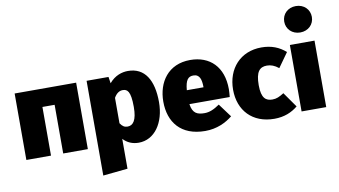

<svg xmlns="http://www.w3.org/2000/svg" viewBox="-96 -1061 2685 1519"><g transform="rotate(-10 1246.5 -301.0)"><path d="M338 0H536V-534H42V0H240V-391H338Z M955 -554C907 -554 850 -537 804 -482L796 -534H620V227L818 207V-33C850 2 892 20 942 20C1070 20 1155 -103 1155 -269C1155 -445 1090 -554 955 -554ZM877 -121C853 -121 836 -131 818 -158V-362C838 -398 863 -412 888 -412C924 -412 952 -395 952 -266C952 -158 921 -121 877 -121Z M1717 -274C1717 -453 1613 -554 1455 -554C1278 -554 1189 -422 1189 -266C1189 -101 1281 20 1477 20C1570 20 1644 -16 1697 -59L1617 -167C1571 -135 1534 -120 1496 -120C1438 -120 1400 -134 1389 -211H1713C1715 -230 1717 -257 1717 -274ZM1522 -323H1388C1395 -405 1417 -429 1459 -429C1510 -429 1521 -384 1522 -330Z M2027 -554C1858 -554 1749 -432 1749 -263C1749 -96 1856 20 2032 20C2112 20 2172 -6 2221 -46L2136 -167C2099 -144 2076 -133 2043 -133C1992 -133 1955 -156 1955 -263C1955 -371 1987 -405 2045 -405C2077 -405 2107 -394 2139 -368L2221 -483C2170 -528 2109 -554 2027 -554Z M2352 -829C2287 -829 2241 -783 2241 -723C2241 -663 2287 -617 2352 -617C2417 -617 2463 -663 2463 -723C2463 -783 2417 -829 2352 -829ZM2451 -534H2253V0H2451Z"/></g></svg>

Font: Fira Sans Heavy
Style: Regular
Weight: 900
Designer: bBox Type GmbH & Carrois Corporate GbR & Edenspiekermann AG
Foundry: bBox Type GmbH & Carrois Corporate GbR & Edenspiekermann AG
Version: Version 4.300;PS 004.300;hotconv 1.0.88;makeotf.lib2.5.64775